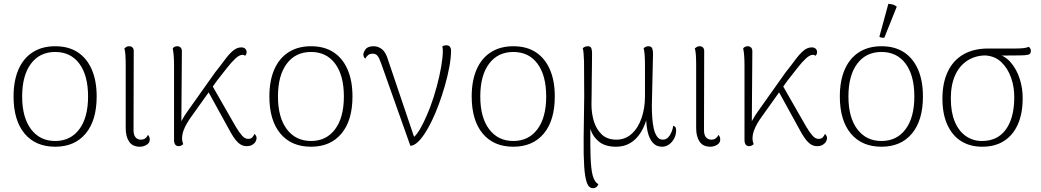

<svg xmlns="http://www.w3.org/2000/svg" viewBox="-20 -756 5447 1005"><path d="M269 12Q166 12 108.5 -57Q51 -126 51 -251Q51 -334 77 -393Q103 -452 152 -483Q201 -514 269 -514Q338 -514 386 -483Q434 -452 460 -393Q486 -334 486 -251Q486 -126 428.5 -57Q371 12 269 12ZM269 -18Q349 -18 395 -79.5Q441 -141 441 -251Q441 -361 395.5 -422.5Q350 -484 269 -484Q188 -484 142 -422.5Q96 -361 96 -251Q96 -141 142.5 -79.5Q189 -18 269 -18Z M712 12Q674 12 656 -14.5Q638 -41 638 -85V-413Q638 -445 636.5 -467.5Q635 -490 631 -503Q637 -508 642.5 -511Q648 -514 656 -514Q668 -514 674.5 -506.5Q681 -499 680 -483L679 -81Q678 -52 688.5 -38.5Q699 -25 717 -25Q731 -25 740 -31.5Q749 -38 755 -50Q760 -44 762 -38Q764 -32 764 -26Q764 -8 747.5 2Q731 12 712 12Z M915 9Q903 9 897 0.5Q891 -8 891 -23V-413Q891 -445 889 -467.5Q887 -490 884 -503Q888 -508 894 -511Q900 -514 908 -514Q919 -514 926 -506.5Q933 -499 932 -483L929 -81L916 -75Q917 -99 931.5 -125.5Q946 -152 962 -174L1106 -377Q1134 -412 1156 -442Q1178 -472 1199 -490Q1220 -508 1243 -508Q1257 -508 1264 -500.5Q1271 -493 1271 -484Q1271 -477 1268.5 -472Q1266 -467 1263 -464Q1260 -466 1257 -467.5Q1254 -469 1249 -469Q1233 -469 1212 -449.5Q1191 -430 1167 -399Q1143 -368 1116 -334L984 -149Q970 -130 958.5 -110.5Q947 -91 940 -71Q933 -51 933 -30Q933 -22 935 -15Q937 -8 939 -1Q935 2 929.5 5.5Q924 9 915 9ZM1271 9Q1255 9 1241.5 1.5Q1228 -6 1215 -21.5Q1202 -37 1188 -62L1062 -291L1084 -320L1214 -93Q1232 -63 1247 -46Q1262 -29 1279 -29Q1294 -29 1301.5 -38Q1309 -47 1312 -55Q1316 -52 1319.5 -46Q1323 -40 1323 -33Q1323 -24 1317.5 -14.5Q1312 -5 1300.5 2Q1289 9 1271 9Z M1608 12Q1505 12 1447.5 -57Q1390 -126 1390 -251Q1390 -334 1416 -393Q1442 -452 1491 -483Q1540 -514 1608 -514Q1677 -514 1725 -483Q1773 -452 1799 -393Q1825 -334 1825 -251Q1825 -126 1767.5 -57Q1710 12 1608 12ZM1608 -18Q1688 -18 1734 -79.5Q1780 -141 1780 -251Q1780 -361 1734.5 -422.5Q1689 -484 1608 -484Q1527 -484 1481 -422.5Q1435 -361 1435 -251Q1435 -141 1481.5 -79.5Q1528 -18 1608 -18Z M2128 7 1974 -427Q1965 -453 1956 -464Q1947 -475 1931 -475Q1915 -475 1906 -467Q1897 -459 1892 -449Q1888 -452 1885 -457.5Q1882 -463 1882 -471Q1882 -482 1893.5 -498Q1905 -514 1936 -514Q1960 -514 1980 -498Q2000 -482 2012 -440L2152 -26L2130 -30Q2144 -32 2161.5 -55Q2179 -78 2197 -115Q2215 -152 2232 -196Q2251 -247 2266 -302.5Q2281 -358 2289.5 -408Q2298 -458 2298 -491Q2298 -498 2297 -505Q2296 -512 2295 -513Q2298 -515 2303.5 -517Q2309 -519 2315 -519Q2331 -519 2336 -510Q2341 -501 2341 -493Q2341 -454 2332 -405.5Q2323 -357 2308.5 -306.5Q2294 -256 2276.5 -209Q2259 -162 2242 -127Q2222 -85 2201.5 -54.5Q2181 -24 2162.5 -8.5Q2144 7 2128 7Z M2667 12Q2564 12 2506.5 -57Q2449 -126 2449 -251Q2449 -334 2475 -393Q2501 -452 2550 -483Q2599 -514 2667 -514Q2736 -514 2784 -483Q2832 -452 2858 -393Q2884 -334 2884 -251Q2884 -126 2826.5 -57Q2769 12 2667 12ZM2667 -18Q2747 -18 2793 -79.5Q2839 -141 2839 -251Q2839 -361 2793.5 -422.5Q2748 -484 2667 -484Q2586 -484 2540 -422.5Q2494 -361 2494 -251Q2494 -141 2540.5 -79.5Q2587 -18 2667 -18Z M3084 229Q3063 229 3052.5 202Q3042 175 3038 117Q3034 59 3035 -32Q3036 -123 3038 -251L3037 -435Q3036 -461 3034.5 -478.5Q3033 -496 3030 -504Q3034 -507 3040.5 -510.5Q3047 -514 3056 -514Q3072 -514 3075.5 -503Q3079 -492 3079 -478Q3079 -446 3078.5 -412Q3078 -378 3077.5 -343.5Q3077 -309 3077 -275Q3077 -241 3076 -208Q3076 -163 3088.5 -121.5Q3101 -80 3129.5 -52.5Q3158 -25 3207 -25Q3253 -25 3287 -56Q3321 -87 3338.5 -139Q3356 -191 3356 -250Q3356 -348 3356 -414Q3356 -480 3349 -504Q3353 -507 3359 -510.5Q3365 -514 3374 -514Q3391 -514 3395 -500Q3399 -486 3398 -467L3392 -203Q3392 -173 3394 -141.5Q3396 -110 3402 -83.5Q3408 -57 3419.5 -41Q3431 -25 3449 -25Q3466 -25 3477 -36.5Q3488 -48 3495 -65Q3502 -82 3504 -98Q3510 -96 3514.5 -91.5Q3519 -87 3519 -73Q3519 -50 3508.5 -30.5Q3498 -11 3481.5 0.5Q3465 12 3445 12Q3415 12 3396.5 -9.5Q3378 -31 3370 -67Q3362 -103 3362 -149H3369Q3357 -100 3334.5 -63.5Q3312 -27 3279.5 -7.5Q3247 12 3205 12Q3150 12 3118 -12.5Q3086 -37 3072.5 -74.5Q3059 -112 3058 -150H3070Q3070 -68 3070 1Q3070 70 3075 120Q3080 170 3095 192Q3099 198 3103.5 202Q3108 206 3112 208Q3110 215 3103 222Q3096 229 3084 229Z M3698 12Q3660 12 3642 -14.5Q3624 -41 3624 -85V-413Q3624 -445 3622.5 -467.5Q3621 -490 3617 -503Q3623 -508 3628.5 -511Q3634 -514 3642 -514Q3654 -514 3660.5 -506.5Q3667 -499 3666 -483L3665 -81Q3664 -52 3674.5 -38.5Q3685 -25 3703 -25Q3717 -25 3726 -31.5Q3735 -38 3741 -50Q3746 -44 3748 -38Q3750 -32 3750 -26Q3750 -8 3733.5 2Q3717 12 3698 12Z M3901 9Q3889 9 3883 0.5Q3877 -8 3877 -23V-413Q3877 -445 3875 -467.5Q3873 -490 3870 -503Q3874 -508 3880 -511Q3886 -514 3894 -514Q3905 -514 3912 -506.5Q3919 -499 3918 -483L3915 -81L3902 -75Q3903 -99 3917.5 -125.5Q3932 -152 3948 -174L4092 -377Q4120 -412 4142 -442Q4164 -472 4185 -490Q4206 -508 4229 -508Q4243 -508 4250 -500.5Q4257 -493 4257 -484Q4257 -477 4254.5 -472Q4252 -467 4249 -464Q4246 -466 4243 -467.5Q4240 -469 4235 -469Q4219 -469 4198 -449.5Q4177 -430 4153 -399Q4129 -368 4102 -334L3970 -149Q3956 -130 3944.5 -110.5Q3933 -91 3926 -71Q3919 -51 3919 -30Q3919 -22 3921 -15Q3923 -8 3925 -1Q3921 2 3915.5 5.5Q3910 9 3901 9ZM4257 9Q4241 9 4227.5 1.5Q4214 -6 4201 -21.5Q4188 -37 4174 -62L4048 -291L4070 -320L4200 -93Q4218 -63 4233 -46Q4248 -29 4265 -29Q4280 -29 4287.5 -38Q4295 -47 4298 -55Q4302 -52 4305.5 -46Q4309 -40 4309 -33Q4309 -24 4303.5 -14.5Q4298 -5 4286.5 2Q4275 9 4257 9Z M4594 12Q4491 12 4433.5 -57Q4376 -126 4376 -251Q4376 -334 4402 -393Q4428 -452 4477 -483Q4526 -514 4594 -514Q4663 -514 4711 -483Q4759 -452 4785 -393Q4811 -334 4811 -251Q4811 -126 4753.5 -57Q4696 12 4594 12ZM4594 -18Q4674 -18 4720 -79.5Q4766 -141 4766 -251Q4766 -361 4720.5 -422.5Q4675 -484 4594 -484Q4513 -484 4467 -422.5Q4421 -361 4421 -251Q4421 -141 4467.5 -79.5Q4514 -18 4594 -18ZM4609 -559Q4604 -558 4595 -559Q4586 -560 4583 -564L4630 -736Q4643 -735 4654 -732Q4665 -729 4674 -721Z M5121 12Q5057 12 5010.5 -17.5Q4964 -47 4938.5 -103.5Q4913 -160 4913 -240Q4913 -322 4941 -381Q4969 -440 5022.5 -471Q5076 -502 5152 -502H5294Q5319 -502 5337 -504Q5355 -506 5365 -511Q5368 -509 5372 -503.5Q5376 -498 5376 -490Q5376 -473 5361.5 -469.5Q5347 -466 5318 -466L5200 -465L5142 -466Q5086 -466 5044 -439Q5002 -412 4979.5 -362Q4957 -312 4957 -240Q4957 -168 4978 -118.5Q4999 -69 5036 -43.5Q5073 -18 5120 -18Q5201 -18 5244.5 -77.5Q5288 -137 5289 -242Q5290 -299 5272.5 -349Q5255 -399 5220.5 -431.5Q5186 -464 5133 -466L5191 -475Q5238 -467 5270 -430Q5302 -393 5318 -342Q5334 -291 5333 -240Q5333 -162 5308 -105.5Q5283 -49 5236 -18.5Q5189 12 5121 12Z"/></svg>

Font: Arima ExtraLight
Style: Regular
Weight: 250
Designer: Joana Correia and Natanael Gama
Foundry: NDISCOVER
Version: Version 1.101;gftools[0.9.23]